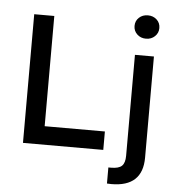

<svg xmlns="http://www.w3.org/2000/svg" viewBox="-61 -810 964 1048"><g transform="rotate(5 421.0 -285.5)"><path d="M528 -101V0H88V-705H198V-101ZM759 -532V22Q759 182 588 182Q586 182 575.5 181.5Q565 181 564 181V93H579Q621 93 638 76.5Q655 60 655 21V-532ZM639 -689Q639 -717 658.5 -735Q678 -753 707 -753Q736 -753 755.5 -735Q775 -717 775 -689Q775 -662 755.5 -643.5Q736 -625 707 -625Q678 -625 658.5 -643.5Q639 -662 639 -689Z"/></g></svg>

Font: Manrope Medium
Style: Medium
Weight: 500
Designer: Mikhail Sharanda
Foundry: Mikhail Sharanda
Version: Version 4.000;hotconv 1.0.109;makeotfexe 2.5.65596